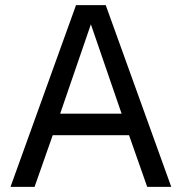

<svg xmlns="http://www.w3.org/2000/svg" viewBox="-20 -730 710 750"><path d="M21 0 277 -710H393L649 0H555L484 -202H186L115 0ZM215 -286H455L335 -635Z"/></svg>

Font: Geist
Style: Regular
Weight: 400
Designer: Basement.studio, Andrés Briganti, Mateo Zaragoza
Foundry: Basement.studio, Vercel, Andrés Briganti, Guido Ferreyra, Mateo Zaragoza
Version: Version 1.401